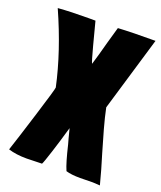

<svg xmlns="http://www.w3.org/2000/svg" viewBox="-151 -789 737 879"><g transform="rotate(20 218.0 -349.5)"><path d="M400 -139Q423 -65 441 5Q417 3 406 3L344 4Q301 4 275 -4Q267 -22 258.5 -51Q250 -80 240 -122Q234 -142 221 -194L215 -174Q202 -128 182.5 -67Q163 -6 158 2L121 3Q108 4 83 4Q32 4 -6 -8Q15 -71 56.5 -204.5Q98 -338 98 -347Q63 -510 -18 -692Q44 -697 130 -697H164Q174 -658 193 -586Q212 -514 217 -506L232 -557Q246 -610 272 -700Q342 -704 454 -704L346 -341Q355 -297 370 -243Q385 -189 400 -139Z"/></g></svg>

Font: Londrina Solid Black
Style: Regular
Weight: 900
Designer: Marcelo Magalhaes
Foundry: Marcelo Magalhães
Version: Version 1.002